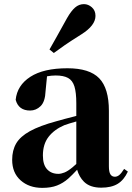

<svg xmlns="http://www.w3.org/2000/svg" viewBox="-20 -894 640 931"><path d="M185 17Q121 17 80 -19.5Q39 -56 39 -119Q39 -165 58.5 -198.5Q78 -232 125 -258Q172 -284 253 -306Q291 -317 343 -330Q346 -331 350 -332V-393Q350 -445 341 -474.5Q332 -504 310 -516Q288 -528 250 -528Q230 -528 208 -524L201 -453Q199 -401 177 -379.5Q155 -358 126 -358Q70 -358 56 -410Q63 -480 127 -521.5Q191 -563 307 -563Q414 -563 461 -514.5Q508 -466 508 -357V-88Q508 -60 515.5 -48.5Q523 -37 537 -37Q548 -37 558 -45Q568 -53 582 -75L600 -62Q581 -21 550.5 -2.5Q520 16 471 16Q416 16 387 -13Q364 -36 354 -71Q331 -46 311 -28Q286 -6 256.5 5.5Q227 17 185 17ZM350 -305Q314 -295 292 -287Q243 -266 215.5 -230.5Q188 -195 188 -140Q188 -95 208.5 -73Q229 -51 263 -51Q276 -51 292.5 -57.5Q309 -64 332 -83Q340 -90 350 -99ZM220 -654Q236 -683 255 -716Q274 -749 305 -806Q325 -841 344 -857.5Q363 -874 387 -874Q408 -874 425.5 -858.5Q443 -843 443 -817Q443 -794 426 -771.5Q409 -749 374 -727Q323 -695 294 -675Q265 -655 241 -637ZM148 -509Q142 -507 136 -505Z"/></svg>

Font: Early Summer Mincho Heavy
Style: Regular
Weight: 900
Designer: GuiWonder
Version: Version 1.002